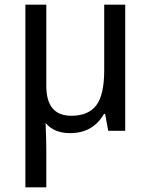

<svg xmlns="http://www.w3.org/2000/svg" viewBox="-20 -556 640 816"><path d="M176.8 -190.9Q176.8 -64 283.2 -64Q355.5 -64 389.2 -108.4Q422.9 -152.8 422.9 -257.8V-536.1H512.2V0H439.9L426.8 -71.8H421.9Q375 9.8 277.8 9.8Q210 9.8 173.8 -33.2Q176.8 41.5 176.8 84V240.2H87.9V-536.1H176.8Z"/></svg>

Font: Droid Sans Mono
Style: Regular
Weight: 400
Monospace: yes
Version: Version 1.00 build 112